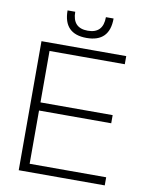

<svg xmlns="http://www.w3.org/2000/svg" viewBox="-95 -953 800 1023"><g transform="rotate(10 304.5 -442.0)"><path d="M536.6 -698.2V-654.3H129.4V-376H520V-332H129.4V-43.9H543.5V0H78.1V-698.2ZM186.5 -883.8H228Q228 -795.9 311 -795.9Q394 -795.9 394 -883.8H435.5Q435.5 -756.8 311 -756.8Q186.5 -756.8 186.5 -883.8Z"/></g></svg>

Font: Voltera Light
Style: Light
Weight: 300
Designer: Bernd Montag
Version: Version 1.301